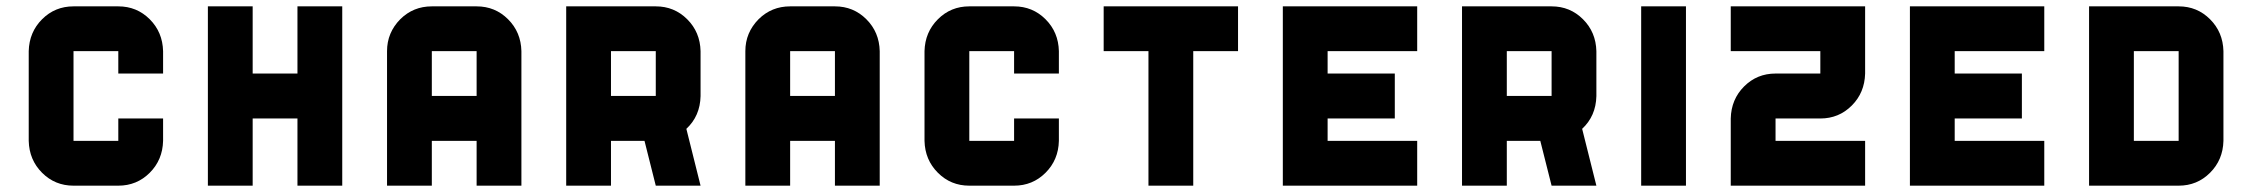

<svg xmlns="http://www.w3.org/2000/svg" viewBox="-20 -587 7120 607"><path d="M495.6 -141.6Q494.1 -81.5 453.4 -40.8Q412.6 0 354 0H212.4Q153.8 0 113 -40.8Q72.3 -81.5 70.8 -141.6V-425.3Q72.3 -485.4 113 -526.1Q153.8 -566.9 212.4 -566.9H354Q412.6 -566.9 453.4 -526.1Q494.1 -485.4 495.6 -425.3V-354.5H354V-425.3H212.4V-141.6H354V-212.4H495.6Z M920.4 -566.9H1062V0H920.4V-212.4H778.8V0H637.2V-566.9H778.8V-354.5H920.4Z M1628.4 0H1486.8V-141.6H1345.2V0H1203.6V-425.3Q1203.6 -483.9 1245.6 -526.4Q1286.6 -566.9 1345.2 -566.9H1486.8Q1545.4 -566.9 1586.2 -526.1Q1627 -485.4 1628.4 -425.3ZM1486.8 -283.7V-425.3H1345.2V-283.7Z M2053.2 -283.7V-425.3H1911.6V-283.7ZM2053.2 -566.9Q2111.8 -566.9 2152.6 -526.1Q2193.4 -485.4 2194.8 -425.3V-283.2Q2193.4 -220.2 2149.9 -179.7L2194.8 0H2053.2L2017.6 -141.6H1911.6V0H1770V-566.9Z M2761.2 0H2619.6V-141.6H2478V0H2336.4V-425.3Q2336.4 -483.9 2378.4 -526.4Q2419.4 -566.9 2478 -566.9H2619.6Q2678.2 -566.9 2719 -526.1Q2759.8 -485.4 2761.2 -425.3ZM2619.6 -283.7V-425.3H2478V-283.7Z M3327.6 -141.6Q3326.2 -81.5 3285.4 -40.8Q3244.6 0 3186 0H3044.4Q2985.8 0 2945.1 -40.8Q2904.3 -81.5 2902.8 -141.6V-425.3Q2904.3 -485.4 2945.1 -526.1Q2985.8 -566.9 3044.4 -566.9H3186Q3244.6 -566.9 3285.4 -526.1Q3326.2 -485.4 3327.6 -425.3V-354.5H3186V-425.3H3044.4V-141.6H3186V-212.4H3327.6Z M3469.2 -566.9H3894V-425.3H3752.4V0H3610.8V-425.3H3469.2Z M4460.4 -425.3H4177.2V-354.5H4389.6V-212.4H4177.2V-141.6H4460.4V0H4035.6V-566.9H4460.4Z M4885.3 -283.7V-425.3H4743.7V-283.7ZM4885.3 -566.9Q4943.8 -566.9 4984.6 -526.1Q5025.4 -485.4 5026.9 -425.3V-283.2Q5025.4 -220.2 4981.9 -179.7L5026.9 0H4885.3L4849.6 -141.6H4743.7V0H4602.1V-566.9Z M5168.5 -566.9H5310.1V0H5168.5Z M5451.7 -566.9H5876.5V-354.5Q5875 -293.9 5834.2 -253.2Q5793.5 -212.4 5734.9 -212.4H5593.3V-141.6H5876.5V0H5451.7V-212.4Q5453.1 -272.9 5493.9 -313.7Q5534.7 -354.5 5593.3 -354.5H5734.9V-425.3H5451.7Z M6442.9 -425.3H6159.7V-354.5H6372.1V-212.4H6159.7V-141.6H6442.9V0H6018.1V-566.9H6442.9Z M6867.7 -141.6V-425.3H6726.1V-141.6ZM7009.3 -141.6Q7007.8 -81.5 6967 -40.8Q6926.3 0 6867.7 0H6584.5V-566.9H6867.7Q6926.3 -566.9 6967 -526.1Q7007.8 -485.4 7009.3 -425.3Z"/></svg>

Font: Blazma
Style: Regular
Weight: 400
Designer: GGBotNet
Version: 1.00